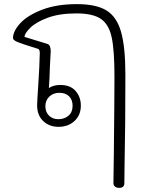

<svg xmlns="http://www.w3.org/2000/svg" viewBox="-20 -615 728 931"><path d="M588 -252Q588 -3 584 187L583 273Q583 296 558 296Q546 296 538 290Q530 284 530 273Q530 249 532 133Q535 -149 535 -246Q535 -371 521.5 -434Q508 -497 469 -523.5Q430 -550 351 -550Q268 -550 211.5 -529Q155 -508 127 -480.5Q99 -453 99 -436L210 -402Q226 -397 226 -366L225 -350L222 -291Q220 -224 217 -188Q239 -203 272 -203Q321 -203 346.5 -174Q372 -145 372 -103Q372 -57 341.5 -28.5Q311 0 264 0Q219 0 189.5 -28Q160 -56 160 -104Q160 -122 166 -210Q172 -306 172 -333L173 -356Q173 -375 165 -378L136 -387Q91 -401 67 -410.5Q43 -420 43 -430Q43 -464 78.5 -502.5Q114 -541 184.5 -568Q255 -595 353 -595Q446 -595 496 -564.5Q546 -534 567 -460.5Q588 -387 588 -252ZM200 -100Q200 -72 217.5 -54.5Q235 -37 263 -37Q292 -37 312 -54Q332 -71 332 -102Q332 -131 315 -148Q298 -165 268 -165Q238 -165 219 -146.5Q200 -128 200 -100Z"/></svg>

Font: Mali Light
Style: Regular
Weight: 300
Designer: Kitiyaporn Chalermlarp | Katatrad Aksorn Co.,Ltd.
Foundry: Cadson Demak Co.,Ltd.
Version: Version 1.000; ttfautohint (v1.6)